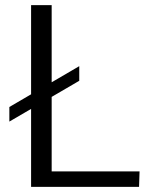

<svg xmlns="http://www.w3.org/2000/svg" viewBox="-20 -731 576 751"><path d="M16.6 -255.4V-312.5L290 -472.2V-415ZM101.6 0V-710.9H182.1V-60.5H525.9L523.9 0Z"/></svg>

Font: Comme Light
Style: Regular
Weight: 300
Version: Version 1.000;gftools[0.9.27]